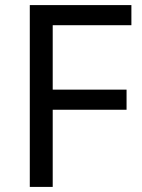

<svg xmlns="http://www.w3.org/2000/svg" viewBox="-20 -734 559 754"><path d="M187 0H97V-714H496V-635H187V-382H477V-303H187Z"/></svg>

Font: Noto Sans Cypro Minoan
Style: Regular
Weight: 400
Designer: David Williams
Foundry: David Williams
Version: Version 1.503; ttfautohint (v1.8.4.7-5d5b)